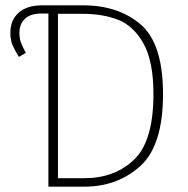

<svg xmlns="http://www.w3.org/2000/svg" viewBox="-20 -702 707 722"><path d="M593 -348Q593 -154 507 -77Q421 0 297 0H162V-651H135Q94 -651 73.5 -631Q53 -611 53 -579Q53 -557 59 -541.5Q65 -526 77 -503L51 -488Q35 -514 27 -532.5Q19 -551 19 -579Q19 -626 50 -654Q81 -682 139 -682H292Q425 -682 509 -610Q593 -538 593 -348ZM557 -348Q557 -472 519.5 -538.5Q482 -605 424.5 -627.5Q367 -650 291 -650H198V-32H298Q411 -32 484 -101.5Q557 -171 557 -348Z"/></svg>

Font: FiraGO UltraLight
Style: Regular
Weight: 200
Designer: bBox Type
Foundry: bBox Type GmbH
Version: Version 1.001